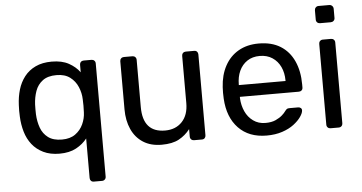

<svg xmlns="http://www.w3.org/2000/svg" viewBox="-57 -825 2115 1122"><g transform="rotate(-5 1000.0 -264.0)"><path d="M450 190Q439 190 433 183.5Q427 177 427 167V-65Q402 -33 362.5 -11.5Q323 10 265 10Q210 10 170 -9.5Q130 -29 104.5 -61.5Q79 -94 66.5 -136.5Q54 -179 52 -226Q51 -242 51 -260Q51 -278 52 -294Q54 -342 66.5 -384Q79 -426 104.5 -459Q130 -492 170 -511Q210 -530 265 -530Q325 -530 365 -508Q405 -486 429 -453V-497Q429 -507 435.5 -513.5Q442 -520 452 -520H498Q508 -520 514.5 -513.5Q521 -507 521 -497V167Q521 177 514.5 183.5Q508 190 498 190ZM286 -71Q334 -71 364.5 -93Q395 -115 410.5 -149Q426 -183 427 -218Q428 -235 428 -257Q428 -279 427 -295Q426 -332 411 -367.5Q396 -403 365.5 -426Q335 -449 286 -449Q235 -449 205 -426.5Q175 -404 162 -367.5Q149 -331 147 -289Q146 -260 147 -231Q149 -189 162 -152.5Q175 -116 205 -93.5Q235 -71 286 -71Z M864 10Q800 10 755.5 -18.5Q711 -47 688 -98Q665 -149 665 -215V-497Q665 -507 671.5 -513.5Q678 -520 688 -520H738Q748 -520 754.5 -513.5Q761 -507 761 -497V-220Q761 -71 891 -71Q953 -71 990.5 -110.5Q1028 -150 1028 -220V-497Q1028 -507 1034.5 -513.5Q1041 -520 1051 -520H1101Q1111 -520 1117 -513.5Q1123 -507 1123 -497V-23Q1123 -13 1117 -6.5Q1111 0 1101 0H1054Q1044 0 1037.5 -6.5Q1031 -13 1031 -23V-67Q1004 -32 965.5 -11Q927 10 864 10Z M1480 10Q1376 10 1315 -53.5Q1254 -117 1248 -227Q1247 -240 1247 -260.5Q1247 -281 1248 -294Q1252 -365 1281 -418.5Q1310 -472 1360.5 -501Q1411 -530 1479 -530Q1555 -530 1606.5 -498Q1658 -466 1685 -407Q1712 -348 1712 -269V-252Q1712 -241 1705.5 -235Q1699 -229 1689 -229H1343Q1343 -228 1343 -225Q1343 -222 1343 -220Q1345 -179 1361 -143.5Q1377 -108 1407.5 -86Q1438 -64 1479 -64Q1515 -64 1539 -75Q1563 -86 1578 -99.5Q1593 -113 1598 -121Q1607 -133 1612 -135.5Q1617 -138 1628 -138H1677Q1686 -138 1692.5 -132.5Q1699 -127 1698 -117Q1697 -102 1682 -80.5Q1667 -59 1639.5 -38Q1612 -17 1571.5 -3.5Q1531 10 1480 10ZM1343 -298H1617V-301Q1617 -346 1600.5 -381Q1584 -416 1553 -436.5Q1522 -457 1479 -457Q1436 -457 1405.5 -436.5Q1375 -416 1359 -381Q1343 -346 1343 -301Z M1855 0Q1845 0 1838.5 -6.5Q1832 -13 1832 -23V-497Q1832 -507 1838.5 -513.5Q1845 -520 1855 -520H1903Q1913 -520 1919.5 -513.5Q1926 -507 1926 -497V-23Q1926 -13 1919.5 -6.5Q1913 0 1903 0ZM1847 -617Q1837 -617 1830.5 -623.5Q1824 -630 1824 -640V-694Q1824 -704 1830.5 -711Q1837 -718 1847 -718H1910Q1920 -718 1927 -711Q1934 -704 1934 -694V-640Q1934 -630 1927 -623.5Q1920 -617 1910 -617Z"/></g></svg>

Font: DVN-Rubik
Style: Regular
Weight: 400
Designer: Hubert and Fischer
Foundry: Hubert & Fischer
Version: Version 2.102